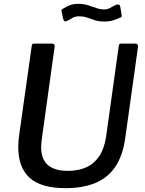

<svg xmlns="http://www.w3.org/2000/svg" viewBox="-20 -969 753 999"><path d="M632 -253Q619 -158 579 -100Q539 -42 474 -16Q409 10 322 10Q193 10 134 -44Q75 -98 75 -204Q75 -221 76.5 -239Q78 -257 81 -276L145 -729Q146 -737 148.5 -739.5Q151 -742 157 -742H251Q259 -742 262.5 -737Q266 -732 264 -724L198 -249Q197 -237 195.5 -226.5Q194 -216 194 -205Q194 -140 229.5 -110Q265 -80 334 -80Q389 -80 430 -99Q471 -118 497 -157.5Q523 -197 532 -258L598 -730Q600 -738 602 -740Q604 -742 610 -742H686Q693 -742 696 -737Q699 -732 698 -725L632 -253ZM605 -877Q590 -870 569.5 -863.5Q549 -857 522 -857Q494 -857 473 -864Q452 -871 433.5 -877.5Q415 -884 392 -884Q369 -884 355.5 -875Q342 -866 326 -859Q318 -856 314.5 -859.5Q311 -863 309 -870L302 -902Q301 -908 299.5 -913Q298 -918 305 -922Q324 -934 342.5 -941.5Q361 -949 388 -949Q415 -949 437.5 -942Q460 -935 480.5 -927.5Q501 -920 522 -920Q537 -920 547.5 -925Q558 -930 568 -936Q578 -942 587 -945Q596 -947 600.5 -943.5Q605 -940 606 -933L612 -896Q613 -890 613 -885Q613 -880 605 -877Z"/></svg>

Font: Libre Franklin Thin Medium
Style: Italic
Weight: 500
Italic angle: -8°
Version: Version 3.000